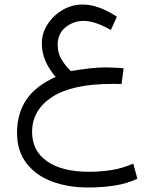

<svg xmlns="http://www.w3.org/2000/svg" viewBox="-20 -498 678 847"><path d="M469.2 -365.7Q398.4 -405.8 349.1 -405.8Q304.2 -405.8 269.3 -377.7Q234.4 -349.6 234.4 -300.3Q234.4 -261.7 253.2 -232.7Q272 -203.6 292.5 -184.6Q335.9 -191.9 375 -196.3Q414.1 -200.7 445.3 -200.7Q465.8 -200.7 485.8 -199.5Q505.9 -198.2 525.4 -196.8L516.1 -127.4Q502.4 -127.9 492.2 -127.9Q481.9 -127.9 475.1 -127.9Q298.8 -127.9 210.2 -70.3Q121.6 -12.7 121.6 84Q121.6 167.5 187.5 213.6Q253.4 259.8 374 259.8Q423.3 259.8 471.9 252.2Q520.5 244.6 567.9 223.6L585.9 290.5Q539.1 312.5 483.9 320.8Q428.7 329.1 368.7 329.1Q279.8 329.1 209 302.5Q138.2 275.9 96.7 222.2Q55.2 168.5 55.2 87.4Q55.2 2.9 96.4 -58.3Q137.7 -119.6 225.6 -158.7Q196.3 -192.4 180.4 -229.2Q164.6 -266.1 164.6 -306.6Q164.6 -351.6 189.7 -390.6Q214.8 -429.7 255.9 -453.9Q296.9 -478 344.2 -478Q414.6 -478 495.6 -424.3Z"/></svg>

Font: Vazir Light UI
Style: Light-UI
Weight: 300
Designer: Saber Rastikerdar
Foundry: Saber Rastikerdar
Version: Version 30.0.0